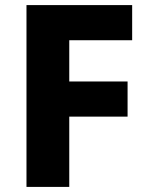

<svg xmlns="http://www.w3.org/2000/svg" viewBox="-20 -734 584 754"><path d="M252 0H84V-714H499V-576H252V-414H481V-276H252Z"/></svg>

Font: Noto Sans Cham ExtraBold
Style: Regular
Weight: 800
Version: Version 2.002